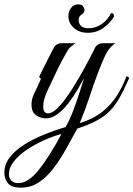

<svg xmlns="http://www.w3.org/2000/svg" viewBox="-122 -545 614 884"><path d="M-26 319Q-70 319 -86 298Q-102 277 -102 250Q-102 212 -77.5 180Q-53 148 -12 122Q29 96 79 75.5Q129 55 180 40Q199 7 215 -35.5Q231 -78 244 -118.5Q257 -159 265 -185Q253 -163 234.5 -131.5Q216 -100 193 -70Q170 -40 143.5 -20Q117 0 88 0Q77 0 61.5 -5Q46 -10 34.5 -23.5Q23 -37 23 -64Q23 -90 36.5 -117Q50 -144 67 -183Q65 -183 62 -185.5Q59 -188 59 -193Q61 -197 69 -213.5Q77 -230 88 -251.5Q99 -273 109 -293Q119 -313 125 -324Q136 -346 163 -346H225Q218 -340 207.5 -332.5Q197 -325 188 -310Q161 -264 141 -221.5Q121 -179 98 -131Q87 -108 82 -89Q77 -70 77 -56Q77 -23 99 -23Q123 -23 157 -62Q185 -95 213.5 -140.5Q242 -186 268.5 -234.5Q295 -283 315 -324Q326 -346 354 -346H409Q380 -326 364.5 -294Q349 -262 330 -212Q309 -157 290 -98.5Q271 -40 245 22Q307 3 348.5 -30Q390 -63 416.5 -105Q443 -147 460 -193Q472 -193 472 -184Q449 -131 428.5 -95Q408 -59 383.5 -34Q359 -9 323.5 10Q288 29 234 47Q210 91 183.5 138.5Q157 186 126.5 227Q96 268 58.5 293.5Q21 319 -26 319ZM-37 298Q8 298 57 236.5Q106 175 161 72Q122 82 80 101Q38 120 1.5 144.5Q-35 169 -58 198Q-81 227 -81 258Q-81 274 -70.5 286Q-60 298 -37 298ZM389 -484Q399 -485 401 -479Q403 -473 403 -469Q387 -441 355.5 -417.5Q324 -394 282 -394Q243 -394 218 -416.5Q193 -439 193 -470Q193 -493 205.5 -509Q218 -525 238 -525Q254 -525 260.5 -516Q267 -507 267 -499Q267 -488 258 -481Q240 -471 240 -453Q240 -437 250.5 -426Q261 -415 286 -415Q318 -415 346 -434Q374 -453 389 -484Z"/></svg>

Font: Great Vibes
Style: Regular
Weight: 400
Designer: Robert E. Leuschke, Viktoriya Grabowska, Viviana Monsalve, Eben Sorkin
Foundry: Robert E. Leuschke
Version: Version 1.103; ttfautohint (v1.8.4.7-5d5b)